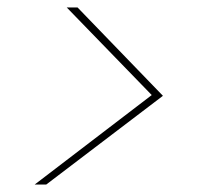

<svg xmlns="http://www.w3.org/2000/svg" viewBox="-20 -608 540 515"><path d="M73 -113 387 -353 159 -588H188L417 -351L104 -113Z"/></svg>

Font: DM Sans 9pt Thin
Style: Italic
Weight: 250
Italic angle: -10°
Version: Version 4.004;gftools[0.9.30]